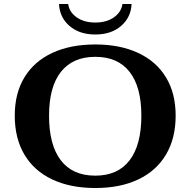

<svg xmlns="http://www.w3.org/2000/svg" viewBox="-20 -933 955 963"><path d="M54 -353Q54 -465 102.5 -545Q151 -625 242 -667.5Q333 -710 458 -710Q582 -710 673 -667.5Q764 -625 812.5 -545Q861 -465 861 -353Q861 -239 812.5 -157.5Q764 -76 673.5 -33Q583 10 458 10Q333 10 242 -33Q151 -76 102.5 -157.5Q54 -239 54 -353ZM689 -353Q689 -497 630 -572.5Q571 -648 458 -648Q345 -648 285.5 -572.5Q226 -497 226 -353Q226 -206 285 -129Q344 -52 458 -52Q571 -52 630 -129Q689 -206 689 -353ZM276 -913H322Q327 -873 364 -846.5Q401 -820 458 -820Q515 -820 552 -846.5Q589 -873 594 -913H640Q637 -846 587.5 -803Q538 -760 458 -760Q378 -760 328.5 -803Q279 -846 276 -913Z"/></svg>

Font: Fahkwang
Style: Bold
Weight: 700
Designer: Suppakit Chalermlarp | Katatrad Co.,Ltd.
Foundry: Cadson Demak Co.,Ltd.
Version: Version 1.000; ttfautohint (v1.6)